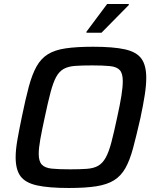

<svg xmlns="http://www.w3.org/2000/svg" viewBox="-20 -929 777 957"><path d="M324 8Q222 8 164 -5Q106 -18 82 -51Q58 -84 58 -145Q58 -182 66.5 -231Q75 -280 89 -347Q107 -435 123.5 -496.5Q140 -558 162 -597.5Q184 -637 218.5 -658.5Q253 -680 307.5 -688Q362 -696 444 -696Q545 -696 603 -683Q661 -670 685 -636.5Q709 -603 709 -541Q709 -504 701.5 -455.5Q694 -407 680 -341Q660 -253 643.5 -191.5Q627 -130 605 -91Q583 -52 548.5 -30.5Q514 -9 460 -0.5Q406 8 324 8ZM329 -85Q379 -85 413 -87.5Q447 -90 469 -102.5Q491 -115 506.5 -142.5Q522 -170 535 -219Q548 -268 564 -344Q578 -407 585 -451Q592 -495 592 -525Q592 -563 577 -579.5Q562 -596 528.5 -599.5Q495 -603 439 -603Q388 -603 354 -600.5Q320 -598 297.5 -585.5Q275 -573 260 -545.5Q245 -518 232 -469Q219 -420 203 -344Q189 -280 181 -235.5Q173 -191 173 -162Q173 -125 188.5 -108.5Q204 -92 238 -88.5Q272 -85 329 -85ZM411 -766V-771L514 -909H622V-904L486 -766Z"/></svg>

Font: Saira Medium
Style: Italic
Weight: 500
Italic angle: -12°
Designer: Hector Gatti with collaboration of the Omnibus-Type team
Foundry: Omnibus-Type
Version: Version 1.100; ttfautohint (v1.8.3)